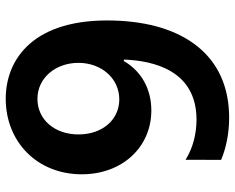

<svg xmlns="http://www.w3.org/2000/svg" viewBox="-92 -686 788 643"><g transform="rotate(-90 301.5 -364.0)"><path d="M229.4 9.9C438.2 9.9 548.3 -143.5 554.7 -376.8C562.5 -645.6 425.4 -738.3 292.6 -738.3C148.4 -738.3 39.8 -632.8 39.8 -483.7C39.8 -349.1 129.6 -250.7 253.9 -250.7C327.4 -250.7 386.4 -285.9 419 -342.7H424C420.5 -244 387.8 -99.4 223 -99.4C177.9 -99.4 130 -110.1 88.4 -136L88.1 -17C125.7 -1.1 174.4 9.9 229.4 9.9ZM290.5 -358C223 -358 173.3 -414.1 173.3 -494.7C173.3 -574.2 222.7 -632.1 292.3 -632.1C362.9 -632.1 413 -571 413 -494.7C413 -418 361.2 -358 290.5 -358Z"/></g></svg>

Font: TID UI Semi Bold
Style: Regular
Weight: 600
Designer: The TID Project Authors
Foundry: Bakken & Bæck
Version: Version 1.001;hotconv 1.0.109;makeotfexe 2.5.65596